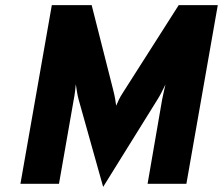

<svg xmlns="http://www.w3.org/2000/svg" viewBox="-20 -720 873 752"><path d="M384 12 288 -330Q284.5 -343 282 -357.5Q279.5 -372 277 -390Q276.5 -382.5 274 -362.5Q271.5 -342.5 269 -331L211 0H60L183 -700H339L422 -373Q429 -345.5 431.2 -331.5Q433.5 -317.5 435 -306Q440.5 -319 445.8 -330Q451 -341 462 -358L680 -700H833L710 0H558L615 -330Q617.5 -342 621.8 -361.5Q626 -381 628 -389Q618.5 -369.5 611.5 -356Q604.5 -342.5 596 -329Z"/></svg>

Font: Overpass Black
Style: Italic
Weight: 900
Italic angle: -10°
Designer: Delve Withrington, Dave Bailey, Thomas Jockin
Foundry: Delve Fonts LLC
Version: Version 4.000